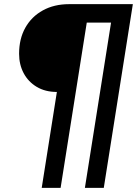

<svg xmlns="http://www.w3.org/2000/svg" viewBox="-20 -725 664 925"><path d="M181 180 254 -282Q198 -282 157 -306.5Q116 -331 94 -372.5Q72 -414 72 -466Q72 -538 102 -591.5Q132 -645 186.5 -675Q241 -705 313 -705H620L480 180H389L515 -616H398L272 180Z"/></svg>

Font: Nunito Sans 12pt ExtraLight 12pt
Style: Bold Italic
Weight: 700
Italic angle: -9°
Version: Version 3.101;gftools[0.9.27]